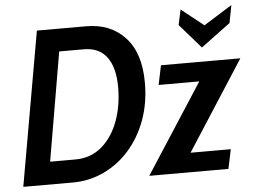

<svg xmlns="http://www.w3.org/2000/svg" viewBox="-52 -804 1154 870"><g transform="rotate(-5 525.0 -369.0)"><path d="M19.5 0 142.5 -700H367.5Q477 -700 543.2 -628.8Q609.5 -557.5 609.5 -422.5Q609.5 -329.5 581 -252.2Q552.5 -175 502.2 -118.5Q452 -62 385.8 -31Q319.5 0 244.5 0ZM347 -597H235L150.5 -103H265Q335 -103 384.8 -145Q434.5 -187 460.8 -257.5Q487 -328 487 -412.5Q487 -501 452 -549Q417 -597 347 -597ZM592.5 0 855.5 -406.5H670.5L689 -494.5H1050L788 -88H971L952.5 0ZM881 -558.5 784.5 -669 799.5 -738.5 901 -657.5 1030.5 -738.5 1015 -658Z"/></g></svg>

Font: Cabin Condensed SemiBold
Style: Italic
Weight: 600
Width: 3
Italic angle: -10°
Designer: Pablo Impallari
Foundry: Pablo Impallari. http://www.impallari.com Igino Marini. http://www.ikern.com
Version: Version 3.001; ttfautohint (v1.8.3)